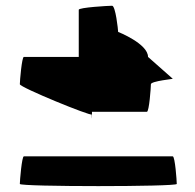

<svg xmlns="http://www.w3.org/2000/svg" viewBox="-20 -658 678 668"><path d="M49 -18C49 -8 595 -8 595 -18C595 -29 589 -114 581 -114H63C56 -114 49 -29 49 -18ZM49 -365C49 -354 299 -252 299 -260C299 -260 300 -223 300 -269H491C499 -269 505 -354 505 -365C505 -376 589 -384 581 -384L495 -460C495 -506 391 -547 391 -547C391 -554 382 -638 370 -638C357 -638 254 -632 254 -624V-460H63C56 -460 49 -376 49 -365Z"/></svg>

Font: Ampere
Style: SCExt
Weight: 400
Version: Version 1